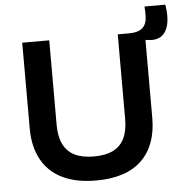

<svg xmlns="http://www.w3.org/2000/svg" viewBox="-55 -832 869 899"><g transform="rotate(-5 380.0 -383.0)"><path d="M361 13Q302 13 256 1Q210 -11 175.5 -34Q141 -57 118 -90Q95 -123 83.5 -165Q72 -207 72 -256V-660H199V-261Q199 -207 217 -171Q235 -135 270.5 -117.5Q306 -100 360 -100Q415 -100 450.5 -117.5Q486 -135 503.5 -171Q521 -207 521 -261V-660H648V-256Q648 -128 575.5 -57.5Q503 13 361 13ZM661 -621 570 -633 572 -660Q606 -660 624.5 -669.5Q643 -679 650.5 -695.5Q658 -712 658.5 -733.5Q659 -755 657 -779H755Q764 -725 756 -688Q748 -651 724.5 -633.5Q701 -616 661 -621Z"/></g></svg>

Font: Bricolage Grotesque 17pt SemiBold
Style: Regular
Weight: 600
Version: Version 1.001;gftools[0.9.33.dev8+g029e19f]